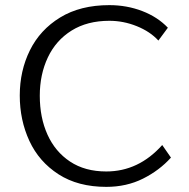

<svg xmlns="http://www.w3.org/2000/svg" viewBox="-20 -713 735 748"><path d="M57 -341Q57 -437 96.5 -517Q136 -597 214.5 -645Q293 -693 406 -693Q474 -693 534 -670Q594 -647 634 -605L597 -555Q565 -590 513 -611Q461 -632 406 -632Q320 -632 259 -594Q198 -556 166.5 -489.5Q135 -423 135 -340Q135 -255 165 -188.5Q195 -122 253 -83.5Q311 -45 394 -45Q520 -45 612 -148L646 -99Q601 -49 537 -17Q473 15 394 15Q284 15 208 -34Q132 -83 94.5 -164Q57 -245 57 -341Z"/></svg>

Font: Martel Sans Light
Style: Regular
Weight: 300
Designer: Dan Reynolds and Mathieu Réguer
Foundry: Dan Reynolds and Mathieu Réguer
Version: Version 1.002; ttfautohint (v1.1) -l 5 -r 5 -G 72 -x 0 -D la